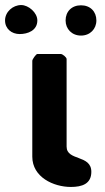

<svg xmlns="http://www.w3.org/2000/svg" viewBox="-61 -734 417 761"><path d="M301 -53C301 -122 203 -95 203 -153V-500C203 -507 187 -520 180 -520H87C82 -520 67 -499 67 -493V-113C67 -32 151 7 220 7C264 7 301 -5 301 -53ZM199 -653C199 -619 224 -593 260 -593C296 -593 321 -619 321 -653C321 -688 297 -713 260 -713C223 -713 199 -688 199 -653ZM-41 -653C-41 -620 -15 -599 17 -599C49 -599 87 -613 87 -653C87 -684 52 -714 23 -714C-10 -714 -41 -687 -41 -653Z"/></svg>

Font: Asimov Print
Style: C
Weight: 500
Designer: Google
Version: Version 2.000980: 2014